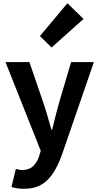

<svg xmlns="http://www.w3.org/2000/svg" viewBox="-20 -944 614 1188"><path d="M128 224Q103 224 85 221Q67 218 51 213L78 101Q86 103 96.5 105.5Q107 108 117 108Q160 108 185 84Q210 60 222 23L232 -11L14 -560H162L251 -300Q264 -262 275 -222Q286 -182 298 -142H303Q312 -182 322.5 -221.5Q333 -261 343 -300L420 -560H561L362 17Q338 83 307 129.5Q276 176 233.5 200Q191 224 128 224ZM299 -650 227 -721 397 -924 497 -827Z"/></svg>

Font: Noto Sans SC Thin
Style: Bold
Weight: 700
Version: Version 2.004-H2;hotconv 1.0.118;makeotfexe 2.5.65603